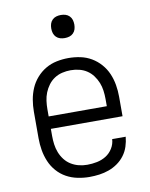

<svg xmlns="http://www.w3.org/2000/svg" viewBox="-83 -783 666 852"><g transform="rotate(-10 250.0 -357.0)"><path d="M251 8Q225 8 198 2.5Q171 -3 147.5 -16Q124 -29 106 -49.5Q88 -70 77.5 -95Q67 -120 62.5 -146.5Q58 -173 58 -200V-320Q58 -347 62.5 -373.5Q67 -400 77.5 -424.5Q88 -449 106 -469.5Q124 -490 147 -503.5Q170 -517 196.5 -522.5Q223 -528 250 -528Q277 -528 303.5 -522.5Q330 -517 353 -503.5Q376 -490 394 -469.5Q412 -449 422.5 -424.5Q433 -400 437.5 -373.5Q442 -347 442 -320V-232H119V-200Q119 -181 121.5 -162Q124 -143 131 -125Q138 -107 150 -91.5Q162 -76 178.5 -66Q195 -56 213.5 -51.5Q232 -47 251 -47Q273 -47 295 -51.5Q317 -56 335.5 -67.5Q354 -79 366 -98.5Q378 -118 379 -140H440Q438 -118 431 -96.5Q424 -75 410.5 -57Q397 -39 378.5 -26Q360 -13 339 -5.5Q318 2 296 5Q274 8 251 8ZM119 -288H381V-320Q381 -339 378.5 -358Q376 -377 369 -394.5Q362 -412 350.5 -427.5Q339 -443 323 -453.5Q307 -464 288 -468.5Q269 -473 250 -473Q231 -473 212 -468.5Q193 -464 177 -453.5Q161 -443 149.5 -427.5Q138 -412 131 -394.5Q124 -377 121.5 -358Q119 -339 119 -320ZM250 -618Q239 -618 229 -621Q219 -624 211.5 -631.5Q204 -639 201 -649Q198 -659 198 -670Q198 -681 201 -691Q204 -701 211.5 -708.5Q219 -716 229 -719Q239 -722 250 -722Q261 -722 271 -719Q281 -716 288.5 -708.5Q296 -701 299 -691Q302 -681 302 -670Q302 -659 299 -649Q296 -639 288.5 -631.5Q281 -624 271 -621Q261 -618 250 -618Z"/></g></svg>

Font: Iosevka Custom Light
Style: Regular
Weight: 300
Monospace: yes
Designer: Belleve Invis
Foundry: Belleve Invis
Version: Version 27.3.5